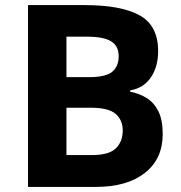

<svg xmlns="http://www.w3.org/2000/svg" viewBox="-20 -734 712 754"><path d="M312 -714Q455 -714 528 -674Q601 -634 601 -533Q601 -472 572.5 -430Q544 -388 491 -379V-374Q527 -367 556 -349Q585 -331 602 -297Q619 -263 619 -207Q619 -110 549 -55Q479 0 357 0H90V-714ZM329 -431Q395 -431 420.5 -452Q446 -473 446 -513Q446 -554 416 -572Q386 -590 321 -590H241V-431ZM241 -311V-125H340Q408 -125 435 -151.5Q462 -178 462 -222Q462 -262 434.5 -286.5Q407 -311 335 -311Z"/></svg>

Font: Noto Sans Ethiopic
Style: Bold
Weight: 700
Designer: Monotype Design Team
Foundry: Monotype Imaging Inc.
Version: Version 2.102; ttfautohint (v1.8.4.7-5d5b)